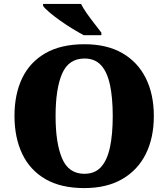

<svg xmlns="http://www.w3.org/2000/svg" viewBox="-20 -951 860 981"><path d="M411 10Q291 10 212 -36Q133 -82 93.5 -165Q54 -248 54 -359Q54 -470 93.5 -552Q133 -634 212.5 -679.5Q292 -725 412 -725Q526 -725 605 -679.5Q684 -634 725 -551.5Q766 -469 766 -358Q766 -247 725 -164.5Q684 -82 604.5 -36Q525 10 411 10ZM411 -63Q465 -63 496.5 -98Q528 -133 542 -199Q556 -265 556 -358Q556 -451 542 -517Q528 -583 496.5 -617.5Q465 -652 412 -652Q331 -652 297.5 -575Q264 -498 264 -358Q264 -219 297.5 -141Q331 -63 411 -63ZM408 -771Q382 -785 350 -804.5Q318 -824 287 -846Q256 -868 232.5 -888Q209 -908 200 -921V-931H394Q405 -909 424 -882Q443 -855 463.5 -829Q484 -803 498 -784V-771Z"/></svg>

Font: Noto Serif Tibetan Black
Style: Regular
Weight: 900
Version: Version 2.103